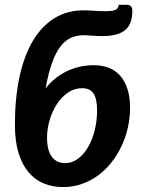

<svg xmlns="http://www.w3.org/2000/svg" viewBox="-20 -770 591 798"><path d="M42 -251Q42 -363 61.2 -451.2Q80.5 -539.5 117 -600.8Q153.5 -662 206.5 -694.5Q259.5 -727 327 -727Q348.5 -727 371.2 -725.2Q394 -723.5 419 -723.5Q434 -723.5 443.8 -724.8Q453.5 -726 459.8 -729Q466 -732 469 -737Q472 -742 473.5 -750H508Q514.5 -750 519 -747.8Q523.5 -745.5 525.8 -742Q528 -738.5 529 -734.5Q530 -730.5 530 -727Q530 -700 523.5 -680Q517 -660 502.2 -646.8Q487.5 -633.5 463.5 -626.8Q439.5 -620 405 -620Q383.5 -620 362 -621.8Q340.5 -623.5 328 -623.5Q298 -623.5 274 -612.5Q250 -601.5 230.5 -575.8Q211 -550 196 -507.8Q181 -465.5 169.5 -403Q186.5 -424.5 208 -442.2Q229.5 -460 254.8 -472.5Q280 -485 308.8 -492Q337.5 -499 370 -499Q403 -499 430.8 -488.8Q458.5 -478.5 478.2 -456.8Q498 -435 509.2 -401.5Q520.5 -368 520.5 -322Q520.5 -280.5 511.5 -240Q502.5 -199.5 485.2 -163Q468 -126.5 443.5 -95.2Q419 -64 388 -41.2Q357 -18.5 320.2 -5.5Q283.5 7.5 242 7.5Q198.5 7.5 162 -7.5Q125.5 -22.5 98.8 -54Q72 -85.5 57 -134.2Q42 -183 42 -251ZM175.5 -198Q175.5 -145.5 195.2 -118.8Q215 -92 250 -92Q280 -92 304.5 -110.5Q329 -129 346.8 -159.8Q364.5 -190.5 374 -230Q383.5 -269.5 383.5 -311Q383.5 -358 369 -380.8Q354.5 -403.5 321.5 -403.5Q289 -403.5 262.2 -385Q235.5 -366.5 216.2 -336.8Q197 -307 186.2 -270.5Q175.5 -234 175.5 -198Z"/></svg>

Font: Lato Heavy
Style: Italic
Weight: 800
Italic angle: -7°
Designer: Lukasz Dziedzic
Foundry: tyPoland Lukasz Dziedzic
Version: Version 2.007; 2014-02-27